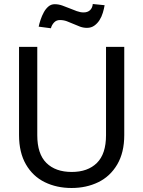

<svg xmlns="http://www.w3.org/2000/svg" viewBox="-20 -931 715 958"><path d="M166 -697V-256Q166 -163 211.5 -118Q257 -73 338 -73Q418 -73 463.5 -118Q509 -163 509 -256V-697H600V-257Q600 -170 565 -110.5Q530 -51 470.5 -22Q411 7 337 7Q263 7 203.5 -22Q144 -51 109.5 -110.5Q75 -170 75 -257V-697ZM173 -798Q176 -813 182.5 -832.5Q189 -852 198.5 -869.5Q208 -887 221.5 -898.5Q235 -910 253 -910Q272 -910 290.5 -903.5Q309 -897 327 -889.5Q345 -882 363 -875.5Q381 -869 397 -869Q417 -869 429 -880Q441 -891 443 -911L502 -905Q499 -887 493 -867Q487 -847 476.5 -830.5Q466 -814 450.5 -803Q435 -792 414 -792Q396 -792 379.5 -798Q363 -804 346.5 -811.5Q330 -819 313.5 -825Q297 -831 279 -831Q261 -831 249.5 -818.5Q238 -806 234 -790Z"/></svg>

Font: Fz Poppins
Style: Regular
Weight: 400
Designer: Ninad Kale (Devanagari), Jonny Pinhorn (Latin)
Foundry: Indian Type Foundry
Version: Vit hóa bi Vntype.Com & FontZin.Com